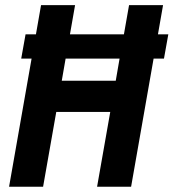

<svg xmlns="http://www.w3.org/2000/svg" viewBox="-20 -713 663 733"><path d="M61 -489.3H100.6L14.6 0H144.5L194.8 -285.6H400.9L350.6 0H480.5L566.4 -489.3H606L622.6 -582H583L602.5 -693.4H472.7L453.1 -582H247.1L266.6 -693.4H136.7L117.2 -582H77.6ZM215.8 -404.8 230.5 -489.3H436.5L421.9 -404.8Z"/></svg>

Font: Cascadia Code NF
Style: Bold Italic
Weight: 700
Italic angle: -10°
Monospace: yes
Designer: Aaron Bell
Foundry: Saja Typeworks
Version: Version 2404.023